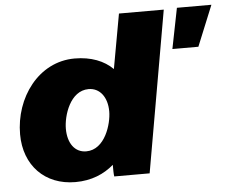

<svg xmlns="http://www.w3.org/2000/svg" viewBox="-52 -783 1026 854"><g transform="rotate(-5 461.0 -356.5)"><path d="M425 0H583L709 -720H509L465 -476C426 -515 368 -538 295 -538C133 -538 24 -386 24 -223C24 -84 115 10 251 10C324 10 380 -15 423 -52C423 -32 423 -11 425 0ZM345 -397C395 -397 428 -354 428 -290C428 -235 395 -122 311 -122C260 -122 229 -165 229 -230C229 -288 262 -397 345 -397ZM732 -542H848L922 -723H768Z"/></g></svg>

Font: Fixel Display Black
Style: Italic
Weight: 900
Italic angle: -10°
Designer: AlfaBravo + MacPaw
Foundry: Kyrylo Tkachov, Marchela Mozhyna, Serhii Makarenko, Maria Weinstein, Zakhar Kryvoshyya
Version: Version 1.210;Glyphs 3.2 (3217)